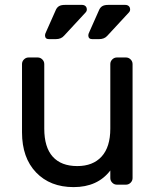

<svg xmlns="http://www.w3.org/2000/svg" viewBox="-20 -755 637 785"><path d="M97 -520H134Q145 -520 153 -512Q161 -504 161 -493V-229Q161 -153 195.5 -114.5Q230 -76 296 -76Q360 -76 395.5 -115Q431 -154 431 -229V-493Q431 -504 439 -512Q447 -520 458 -520H495Q506 -520 514 -512Q522 -504 522 -493V-27Q522 -16 514 -8Q506 0 495 0H458Q447 0 439 -8Q431 -16 431 -27V-58Q379 10 281 10Q185 10 127.5 -50Q70 -110 70 -214V-493Q70 -504 78 -512Q86 -520 97 -520ZM246 -735H315Q324 -735 329.5 -730Q335 -725 335 -716Q335 -709 329 -703L242 -609Q230 -595 208 -595H180Q164 -595 164 -611Q164 -616 169 -626L209 -716Q214 -726 222.5 -730.5Q231 -735 246 -735ZM423 -735H492Q501 -735 506.5 -730Q512 -725 512 -716Q512 -709 506 -703L419 -609Q407 -595 385 -595H357Q341 -595 341 -611Q341 -616 346 -626L386 -716Q391 -726 399.5 -730.5Q408 -735 423 -735Z"/></svg>

Font: Contemporary
Style: Regular
Weight: 400
Designer: Victor Tran
Foundry: Victor Tran
Version: Version 1.100